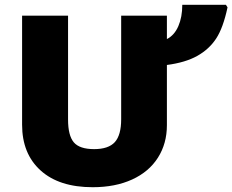

<svg xmlns="http://www.w3.org/2000/svg" viewBox="-20 -780 980 810"><path d="M684.1 -713.9V-615.2Q715.8 -631.3 732.4 -669.7Q749 -708 749 -759.8H933.1L939.9 -749Q921.4 -662.1 891.8 -617.2Q862.3 -572.3 812.3 -544.2Q762.2 -516.1 684.1 -505.9V-252Q684.1 -174.3 646.2 -114.7Q608.4 -55.2 537.4 -22.7Q466.3 9.8 371.1 9.8Q229.5 9.8 151.4 -60.8Q73.2 -131.3 73.2 -253.9V-713.9H267.1V-275.9Q267.1 -208 291.5 -179.4Q315.9 -150.9 377 -150.9Q437.5 -150.9 464.4 -180.4Q491.2 -210 491.2 -276.9V-713.9Z"/></svg>

Font: Open Sans ExtBd
Style: Bold
Weight: 800
Foundry: Ascender Corporation
Version: Version 1.10